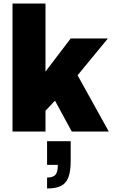

<svg xmlns="http://www.w3.org/2000/svg" viewBox="-20 -746 640 1089"><path d="M51 0V-726H238V-340L381 -528H592L420 -319L597 0H387L292 -175L238 -118V0ZM247 323V261Q281 261 294.5 245.5Q308 230 308 189H247V55H381V166Q381 225 368 259.5Q355 294 326 308.5Q297 323 247 323Z"/></svg>

Font: Archivo SemiCondensed Black
Style: Regular
Weight: 900
Width: 4
Designer: Hector Gatti
Foundry: Omnibus-Type
Version: Version 2.001